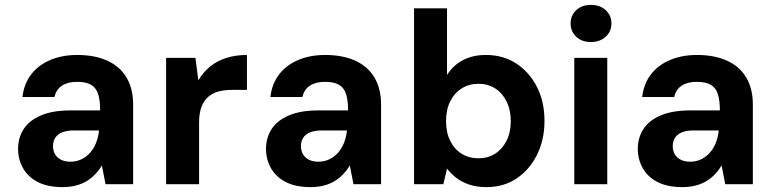

<svg xmlns="http://www.w3.org/2000/svg" viewBox="-20 -754 3169 786"><path d="M236 12Q175 12 134.5 -9Q94 -30 74 -66Q54 -102 54 -144Q54 -191 77.5 -226.5Q101 -262 149 -282Q197 -302 268 -302H390Q390 -342 382 -368Q374 -394 353.5 -406.5Q333 -419 295 -419Q258 -419 234 -403.5Q210 -388 203 -357H72Q78 -410 107 -448.5Q136 -487 185 -508Q234 -529 296 -529Q368 -529 419.5 -505.5Q471 -482 498 -436.5Q525 -391 525 -326V0H412L397 -77Q386 -58 370.5 -41.5Q355 -25 335.5 -13Q316 -1 291 5.5Q266 12 236 12ZM268 -92Q293 -92 313.5 -102Q334 -112 349 -129Q364 -146 373 -168.5Q382 -191 385 -217V-220H283Q253 -220 234 -212Q215 -204 206 -189.5Q197 -175 197 -156Q197 -136 206 -121.5Q215 -107 231 -99.5Q247 -92 268 -92Z M660 0V-517H780L792 -425Q812 -459 840.5 -482Q869 -505 907 -517Q945 -529 991 -529V-386H929Q901 -386 876.5 -380Q852 -374 833.5 -358.5Q815 -343 805 -317Q795 -291 795 -252V0Z M1251 12Q1190 12 1149.5 -9Q1109 -30 1089 -66Q1069 -102 1069 -144Q1069 -191 1092.5 -226.5Q1116 -262 1164 -282Q1212 -302 1283 -302H1405Q1405 -342 1397 -368Q1389 -394 1368.5 -406.5Q1348 -419 1310 -419Q1273 -419 1249 -403.5Q1225 -388 1218 -357H1087Q1093 -410 1122 -448.5Q1151 -487 1200 -508Q1249 -529 1311 -529Q1383 -529 1434.5 -505.5Q1486 -482 1513 -436.5Q1540 -391 1540 -326V0H1427L1412 -77Q1401 -58 1385.5 -41.5Q1370 -25 1350.5 -13Q1331 -1 1306 5.5Q1281 12 1251 12ZM1283 -92Q1308 -92 1328.5 -102Q1349 -112 1364 -129Q1379 -146 1388 -168.5Q1397 -191 1400 -217V-220H1298Q1268 -220 1249 -212Q1230 -204 1221 -189.5Q1212 -175 1212 -156Q1212 -136 1221 -121.5Q1230 -107 1246 -99.5Q1262 -92 1283 -92Z M1972 12Q1930 12 1899 1Q1868 -10 1846 -27.5Q1824 -45 1810 -64L1795 0H1675V-720H1810V-447Q1835 -487 1875.5 -508Q1916 -529 1969 -529Q2040 -529 2093.5 -494Q2147 -459 2178 -398.5Q2209 -338 2209 -259Q2209 -182 2178.5 -120.5Q2148 -59 2095 -23.5Q2042 12 1972 12ZM1939 -106Q1977 -106 2006.5 -124.5Q2036 -143 2053.5 -177.5Q2071 -212 2071 -258Q2071 -304 2053.5 -339Q2036 -374 2006.5 -392.5Q1977 -411 1939 -411Q1900 -411 1870 -392Q1840 -373 1823 -339Q1806 -305 1806 -258Q1806 -212 1823 -177.5Q1840 -143 1870 -124.5Q1900 -106 1939 -106Z M2331 0V-517H2466V0ZM2399 -582Q2362 -582 2339 -603.5Q2316 -625 2316 -658Q2316 -691 2339 -712.5Q2362 -734 2399 -734Q2436 -734 2459.5 -712.5Q2483 -691 2483 -658Q2483 -625 2459.5 -603.5Q2436 -582 2399 -582Z M2773 12Q2712 12 2671.5 -9Q2631 -30 2611 -66Q2591 -102 2591 -144Q2591 -191 2614.5 -226.5Q2638 -262 2686 -282Q2734 -302 2805 -302H2927Q2927 -342 2919 -368Q2911 -394 2890.5 -406.5Q2870 -419 2832 -419Q2795 -419 2771 -403.5Q2747 -388 2740 -357H2609Q2615 -410 2644 -448.5Q2673 -487 2722 -508Q2771 -529 2833 -529Q2905 -529 2956.5 -505.5Q3008 -482 3035 -436.5Q3062 -391 3062 -326V0H2949L2934 -77Q2923 -58 2907.5 -41.5Q2892 -25 2872.5 -13Q2853 -1 2828 5.5Q2803 12 2773 12ZM2805 -92Q2830 -92 2850.5 -102Q2871 -112 2886 -129Q2901 -146 2910 -168.5Q2919 -191 2922 -217V-220H2820Q2790 -220 2771 -212Q2752 -204 2743 -189.5Q2734 -175 2734 -156Q2734 -136 2743 -121.5Q2752 -107 2768 -99.5Q2784 -92 2805 -92Z"/></svg>

Font: DM Sans 11pt
Style: Bold
Weight: 700
Version: Version 4.004;gftools[0.9.30]